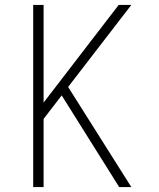

<svg xmlns="http://www.w3.org/2000/svg" viewBox="-20 -755 640 775"><path d="M461 0 229 -370 156 -275V0H114V-735H156V-341L459 -735H510L255 -404L510 0Z"/></svg>

Font: Iosevka Extralight Extended
Style: Regular
Weight: 200
Width: 7
Monospace: yes
Designer: Belleve Invis
Foundry: Belleve Invis
Version: Version 32.5.0; ttfautohint (v1.8.4)